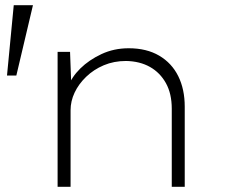

<svg xmlns="http://www.w3.org/2000/svg" viewBox="-20 -720 901 740"><path d="M7 -429 33 -700H107L43 -429ZM202 0V-520H250L255 -384L243 -386Q256 -423 289.5 -456Q323 -489 371 -511.5Q419 -534 476 -534Q545 -534 593.5 -505.5Q642 -477 667 -426.5Q692 -376 692 -309V0H642V-301Q642 -359 619.5 -399.5Q597 -440 558 -462Q519 -484 466 -485Q419 -485 380 -468.5Q341 -452 312 -424Q283 -396 267.5 -363Q252 -330 252 -295V0H228Q223 0 217 0Q211 0 202 0Z"/></svg>

Font: Lexend Mega ExtraLight
Style: Regular
Weight: 250
Version: Version 1.007